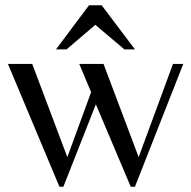

<svg xmlns="http://www.w3.org/2000/svg" viewBox="-20 -694 724 727"><path d="M205 13 10 -452H102L235 -99L325 -345L280 -452H372L505 -99L635 -452H674L491 13H475L343 -299L220 13ZM192 -507 317 -674H365L491 -507H451L341 -600L232 -507Z"/></svg>

Font: Belleza
Style: Regular
Weight: 400
Designer: Eduardo Rodriguez Tunni
Foundry: Eduardo Rodriguez Tunni
Version: Version 1.003; ttfautohint (v1.8.4.7-5d5b)